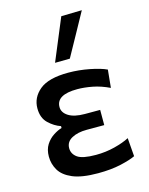

<svg xmlns="http://www.w3.org/2000/svg" viewBox="-120 -865 736 951"><g transform="rotate(-15 248.5 -389.5)"><path d="M263.5 10.5Q180 10.5 133.2 -9.5Q86.5 -29.5 67.5 -62Q48.5 -94.5 48.5 -132Q48.5 -168 64.2 -192.8Q80 -217.5 102.8 -232.2Q125.5 -247 146 -253V-262.5Q113 -273.5 84.2 -301Q55.5 -328.5 55.5 -377.5Q55.5 -433 101.2 -471Q147 -509 249 -509Q303 -509 357.5 -498.2Q412 -487.5 442.5 -473L433.5 -381.5Q389.5 -402.5 348 -410.5Q306.5 -418.5 270.5 -418.5Q163 -418.5 163 -355.5Q163 -327 192.2 -308.5Q221.5 -290 275.5 -290H354V-212H264.5Q217 -212 186.8 -195.2Q156.5 -178.5 156.5 -146Q156.5 -117 182 -98.5Q207.5 -80 276.5 -80Q327 -80 373.2 -91.8Q419.5 -103.5 449.5 -119.5L457 -25Q431.5 -12.5 381 -1Q330.5 10.5 263.5 10.5ZM198.5 -573Q243 -679.5 288 -788L394 -790.5Q363.5 -735 334 -681.5Q304 -627.5 274.5 -574Z"/></g></svg>

Font: Heraclito Medium
Style: Regular
Weight: 500
Designer: Kostas Bartsokas (font) & Cristiano Sobral (main changes)
Foundry: Kostas Bartsokas (font) & Cristiano Sobral (main changes)
Version: Version 1.00;July 8, 2020;FontCreator 13.0.0.2655 64-bit